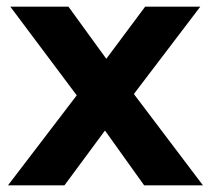

<svg xmlns="http://www.w3.org/2000/svg" viewBox="-20 -558 635 578"><path d="M414 0 296 -165 174 0H4L211 -271L11 -538H186L300 -381L417 -538H583L383 -275L591 0Z"/></svg>

Font: mBank
Style: Bold
Weight: 700
Designer: Julieta Ulanovsky
Foundry: Julieta Ulanovsky
Version: Version 7.200